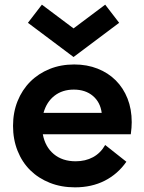

<svg xmlns="http://www.w3.org/2000/svg" viewBox="-20 -791 618 825"><path d="M302 14Q243 14 194 -5.5Q145 -25 110 -59.5Q75 -94 55.5 -143Q36 -192 36 -250Q36 -308 55.5 -356.5Q75 -405 110 -440Q145 -475 193 -494.5Q241 -514 299 -514Q354 -514 399.5 -496Q445 -478 477.5 -445.5Q510 -413 528 -367.5Q546 -322 546 -266Q546 -255 545 -242Q544 -229 542 -214H164Q174 -160 211 -129Q248 -98 305 -98Q347 -98 379.5 -115.5Q412 -133 432 -168L523 -96Q486 -43 430 -14.5Q374 14 302 14ZM297 -406Q248 -406 214 -379.5Q180 -353 167 -306H417Q411 -352 379 -379Q347 -406 297 -406ZM100 -693 296 -546 492 -693 432 -771 296 -669 160 -771Z"/></svg>

Font: NT Somic Bold
Style: Regular
Weight: 700
Designer: Ravid Balaliev — lead type designer, mastering
Michael Voronin — secret advisor, marketing
Ivan Kovalenko — best boy
Foundry: NT Type
Version: Version 0.7